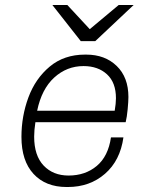

<svg xmlns="http://www.w3.org/2000/svg" viewBox="-20 -740 596 770"><path d="M495 -351Q495 -334 492 -302Q489 -270 484 -250H122Q117 -218 117 -192Q117 -116 155 -76Q193 -36 255 -36Q322 -36 368 -74.5Q414 -113 425 -189H475Q462 -96 401 -43Q340 10 252 10H247Q163 10 114.5 -42.5Q66 -95 66 -191Q66 -274 94 -349.5Q122 -425 179.5 -473Q237 -521 321 -521H326Q401 -521 448 -475.5Q495 -430 495 -351ZM129 -296H440Q445 -325 445 -346Q445 -409 409 -442Q373 -475 315 -475Q248 -475 197.5 -429Q147 -383 129 -296ZM340 -623 456 -720H516L362 -575H304L190 -720H250Z"/></svg>

Font: Chivo Thin Italic
Style: Regular
Weight: 100
Italic angle: -8.05°
Designer: Hector Gatti
Foundry: Omnibus-Type
Version: Version 1.007